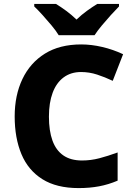

<svg xmlns="http://www.w3.org/2000/svg" viewBox="-20 -951 683 981"><path d="M394 -583Q342 -583 305 -555.5Q268 -528 249 -477Q230 -426 230 -355Q230 -283 248 -233Q266 -183 303.5 -157Q341 -131 399 -131Q444 -131 488 -142.5Q532 -154 581 -172V-28Q534 -8 486 1Q438 10 382 10Q269 10 196.5 -35.5Q124 -81 89.5 -163.5Q55 -246 55 -356Q55 -464 94.5 -547Q134 -630 209.5 -677Q285 -724 395 -724Q447 -724 502.5 -711Q558 -698 609 -674L556 -538Q516 -557 476 -570Q436 -583 394 -583ZM280 -771Q266 -794 243.5 -821Q221 -848 197.5 -874Q174 -900 155 -918V-931H266Q292 -915 318.5 -895.5Q345 -876 371 -851Q397 -876 424 -895.5Q451 -915 477 -931H588V-918Q570 -900 546.5 -874Q523 -848 500.5 -821Q478 -794 463 -771Z"/></svg>

Font: Noto Sans Cham ExtraBold
Style: Regular
Weight: 800
Version: Version 2.002